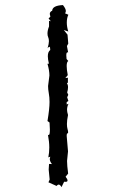

<svg xmlns="http://www.w3.org/2000/svg" viewBox="-20 -687 484 776"><path d="M228.5 69.3Q223.1 59.1 217.3 59.1Q212.9 59.1 208.5 64.5L175.8 49.8L180.7 38.6L176.8 -1.5L178.2 -24.4L189.9 -23.9Q181.2 -34.7 181.2 -44.4L183.1 -53.7L175.3 -50.8Q179.2 -70.3 179.2 -91.3Q179.2 -113.8 173.8 -142.6L176.8 -141.1Q181.6 -141.1 181.6 -163.6L180.2 -191.9L171.9 -197.8Q180.2 -247.6 180.2 -274.9Q180.2 -293.9 177.2 -310.1Q174.3 -326.2 174.3 -339.4L179.7 -381.8Q179.7 -402.3 171.9 -429.2L177.7 -429.7Q173.3 -447.3 173.3 -459.5Q173.3 -478 183.1 -484.9Q183.1 -498 179.7 -498Q177.2 -498 172.4 -492.2Q177.7 -509.8 177.7 -520.5Q177.7 -530.3 174.8 -536.4Q171.9 -542.5 171.9 -551.3Q171.9 -564.5 178.2 -580.1V-603L185.5 -601.1L176.3 -612.3L183.6 -619.6L181.2 -630.4Q181.2 -639.6 190.9 -643.6Q191.9 -664.6 234.4 -666.5Q246.1 -651.9 246.1 -642.6Q246.1 -636.7 242.7 -633.3L256.3 -627.4Q250 -614.7 250 -595.7Q250 -579.1 255.9 -559.6L237.8 -565.9L252.9 -546.9L255.9 -510.7L250.5 -501L255.4 -475.1L252.9 -475.6Q248 -475.6 248 -463.4L249 -448.7L255.9 -440.4Q249.5 -437 249.5 -419.9Q249.5 -405.8 253.9 -383.3L244.1 -371.6L254.4 -373V-353.5L250.5 -350.1Q254.9 -344.7 254.9 -334.5Q254.9 -324.2 251.5 -313.5L255.9 -303.7L251.5 -293.9L256.3 -278.8L249.5 -274.4V-264.6L256.8 -267.6Q251 -255.9 251 -243.2Q251 -234.9 254.9 -222.2Q250.5 -200.7 250.5 -186Q250.5 -173.8 252.9 -165.5Q255.4 -157.2 255.4 -152.3Q255.4 -147.9 252.4 -147.9Q249.5 -147.9 249.5 -138.2L254.9 -75.2L251 -36.6Q251 -18.1 255.4 14.6L245.1 27.3Q252.9 36.6 252.9 42.5Q252.9 47.9 245.1 47.9L239.3 47.4Z"/></svg>

Font: Truetypewriter PolyglOTT
Style: Regular
Weight: 400
Designer: Sergey Beatoff a.k.a. Sam_T
Version: Version 3.76